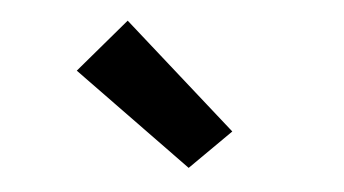

<svg xmlns="http://www.w3.org/2000/svg" viewBox="-32 -871 618 345"><g transform="rotate(5 277.5 -699.0)"><path d="M318.2 -572.4 102.7 -728.9 186 -826.4 390.6 -644.4Z"/></g></svg>

Font: Source Sans Variable
Style: Regular
Weight: 200
Designer: Paul D. Hunt
Foundry: Adobe Systems Incorporated
Version: Version 3.006;hotconv 1.0.111;makeotfexe 2.5.65597